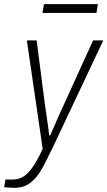

<svg xmlns="http://www.w3.org/2000/svg" viewBox="-63 -720 516 922"><path d="M6 182Q-3 182 -17.5 181Q-32 180 -43 179L-37 142H0Q25 142 47 129.5Q69 117 92 85Q115 53 142 -5L66 -526H113L153 -216Q156 -197 159.5 -171.5Q163 -146 167 -119.5Q171 -93 173 -70H178Q185 -85 193.5 -105Q202 -125 211 -145Q220 -165 228 -183.5Q236 -202 243 -216L384 -526H433L189 -9Q168 34 150 69.5Q132 105 111.5 130Q91 155 66 168.5Q41 182 6 182ZM141 -658 148 -700H407L400 -658Z"/></svg>

Font: Archivo SemiCondensed Thin
Style: Italic
Weight: 250
Width: 4
Italic angle: -10°
Designer: Hector Gatti
Foundry: Omnibus-Type
Version: Version 2.001